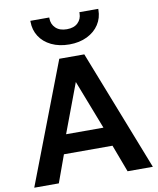

<svg xmlns="http://www.w3.org/2000/svg" viewBox="-100 -1019 903 1096"><g transform="rotate(-10 352.0 -471.0)"><path d="M8.5 0 277 -700H422L696 0H549.5L490 -158.5H208.5L151 0ZM240.5 -269H457L347 -553ZM349.5 -770.5Q290 -770.5 245 -792.2Q200 -814 176 -851.8Q152 -889.5 152 -936.5Q152 -939 152 -942H261.5Q261.5 -940 261.5 -937.5Q261.5 -903 284.8 -880.8Q308 -858.5 349.5 -858.5Q391 -858.5 413.5 -880.5Q436 -902.5 436 -935Q436 -938.5 436 -942H545.5Q545.5 -939 545.5 -936.5Q545.5 -889.5 521 -851.8Q496.5 -814 451.8 -792.2Q407 -770.5 349.5 -770.5Z"/></g></svg>

Font: Geologica EX Med
Style: Regular
Weight: 500
Designer: Sindre Bremnes, Frode Helland
Foundry: Monokrom Skriftforlag AS
Version: Version 1.010;gftools[0.9.28]